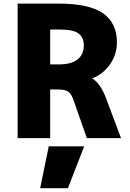

<svg xmlns="http://www.w3.org/2000/svg" viewBox="-20 -752 709 1048"><path d="M253.9 -263.7V2H76.2V-732.4H298.8Q465.8 -732.4 542 -679.7Q618.2 -627 618.2 -520.5Q618.2 -453.1 578.1 -397.5Q539.1 -344.7 483.4 -324.2Q530.3 -294.9 561.5 -209L640.6 2H454.1L383.8 -198.2Q371.1 -238.3 353.5 -251Q335.9 -263.7 295.9 -263.7ZM199.2 275.4 246.1 46.9H439.5L350.6 275.4ZM308.6 -590.8H253.9V-400.4H301.8Q369.1 -400.4 403.3 -427.7Q437.5 -455.1 437.5 -502.9Q437.5 -547.9 408.7 -569.3Q379.9 -590.8 308.6 -590.8Z"/></svg>

Font: Gen Shin Gothic Heavy
Style: Bold
Weight: 900
Designer: [Source Han Sans]
Ryoko NISHIZUKA  (kana & ideographs); Paul D. Hunt (Latin, Greek & Cyrillic); Wenlong ZHANG  (bopomofo
Version: Version 1.002.20150607